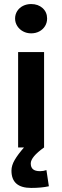

<svg xmlns="http://www.w3.org/2000/svg" viewBox="-20 -735 310 957"><path d="M70.3 -475.6H199.7V0H70.3ZM55.2 -642.6Q55.2 -663.1 65.7 -679.7Q76.2 -696.3 94.5 -705.6Q112.8 -714.8 135.3 -714.8Q169.9 -714.8 192.4 -694.6Q214.8 -674.3 214.8 -642.6Q214.8 -622.1 204.6 -605.2Q194.3 -588.4 176.3 -578.6Q158.2 -568.8 135.3 -568.8Q113.3 -568.8 95 -578.6Q76.7 -588.4 65.9 -605.5Q55.2 -622.6 55.2 -642.6ZM37.1 115.7Q37.1 89.8 53.2 62.3Q69.3 34.7 99.6 0H199.7Q133.3 47.4 133.3 79.6Q133.3 99.1 144.5 108.6Q155.8 118.2 179.7 118.2Q196.3 118.2 211.4 112.8L223.6 193.4Q186.5 201.7 135.3 201.7Q37.1 201.7 37.1 115.7Z"/></svg>

Font: Selawik Semibold
Style: Regular
Weight: 600
Designer: Aaron Bell
Foundry: Microsoft Corporation
Version: Version 1.01